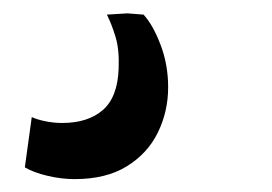

<svg xmlns="http://www.w3.org/2000/svg" viewBox="-20 -39 409 289"><path d="M92.4 230.6Q72.3 230.6 51.3 225.6Q30.2 220.6 17.4 212.9L27.8 137.2Q35.2 140.8 47.8 143.4Q60.4 146.1 73.5 146.1Q112.4 146.1 134.8 126.6Q157.2 107.1 158.6 63.8Q159.7 35.4 153.9 16.5Q148.2 -2.4 140.9 -17L171.8 -18.9L196.1 -17Q210.7 -0.9 221.9 29Q233.1 58.8 233.1 92.2Q233.1 128.8 217.6 160.5Q202.1 192.1 170.9 211.3Q139.6 230.6 92.4 230.6Z"/></svg>

Font: Merriweather Light
Style: Italic
Weight: 300
Italic angle: -7.8°
Designer: Eben Sorkin
Foundry: Eben Sorkin
Version: Version 2.101